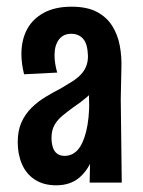

<svg xmlns="http://www.w3.org/2000/svg" viewBox="-20 -546 427 574"><path d="M248 0 250 -96 243 -378Q242 -415 228.5 -430Q215 -445 193 -445Q169 -445 156 -427.5Q143 -410 143 -381Q143 -369 145 -356Q147 -343 151 -329L52 -324Q48 -340 46 -355Q44 -370 44 -384Q44 -427 61 -458.5Q78 -490 111.5 -508Q145 -526 194 -526Q240 -526 269.5 -510.5Q299 -495 315.5 -468.5Q332 -442 338 -410Q344 -378 343 -345L341 -250L344 0ZM148 8Q111 8 85 -8.5Q59 -25 46 -54.5Q33 -84 33 -121Q33 -156 44.5 -181Q56 -206 75 -224.5Q94 -243 117.5 -257Q141 -271 164 -283Q181 -293 196 -302.5Q211 -312 221.5 -323Q232 -334 237.5 -347.5Q243 -361 243 -378L290 -354Q287 -320 273 -296Q259 -272 239.5 -255.5Q220 -239 199 -225Q181 -212 166 -199.5Q151 -187 142.5 -171.5Q134 -156 134 -134Q134 -118 138 -105.5Q142 -93 151 -86.5Q160 -80 173 -80Q196 -80 212 -97.5Q228 -115 237.5 -152.5Q247 -190 247 -247L286 -301Q286 -232 280 -175Q274 -118 258.5 -77Q243 -36 216 -14Q189 8 148 8Z"/></svg>

Font: Truculenta
Style: Bold
Weight: 700
Designer: Ivan Castro, Eva Sanz & Omnibus-Type Team
Foundry: Omnibus-Type
Version: Version 1.002